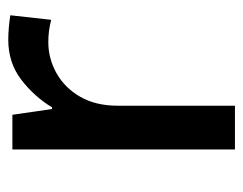

<svg xmlns="http://www.w3.org/2000/svg" viewBox="-82 -507 589 465"><g transform="rotate(-90 212.5 -274.5)"><path d="M349 -549Q363 -549 379.5 -547.5Q396 -546 408 -544L397 -445Q371 -452 343 -452Q303 -452 267.5 -432Q232 -412 210.5 -374.5Q189 -337 189 -284V0H83V-539H167L181 -443H185Q211 -486 252 -517.5Q293 -549 349 -549Z"/></g></svg>

Font: Noto Sans Gurmukhi UI Medium
Style: Regular
Weight: 500
Designer: Jelle Bosma - Monotype Design Team
Foundry: Monotype Imaging Inc.
Version: Version 2.004; ttfautohint (v1.8.4.7-5d5b)